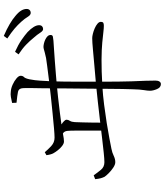

<svg xmlns="http://www.w3.org/2000/svg" viewBox="54 -882 891 1040"><g transform="rotate(-90 500.0 -362.5)"><path d="M815 -626Q799 -646 778 -666.5Q757 -687 725 -708L739 -727Q777 -710 803 -692Q829 -674 846 -659Q883 -623 883 -597Q883 -586 877 -580.5Q871 -575 862 -575Q852 -575 842 -591Q832 -607 815 -626ZM902 -693Q884 -713 864 -730Q844 -747 811 -769L825 -788Q862 -772 889 -756Q916 -740 932 -726Q953 -709 962 -694Q971 -679 971 -664Q971 -654 965 -648Q959 -642 950 -642Q938 -642 928.5 -658Q919 -674 902 -693ZM462 -743Q479 -747 494 -749.5Q509 -752 523 -750Q541 -749 561 -740Q581 -731 595 -719Q609 -707 609 -697Q609 -685 602 -678.5Q595 -672 590 -649Q584 -618 582.5 -590Q581 -562 579 -525Q578 -499 577.5 -457Q577 -415 577 -365Q577 -315 577 -264Q577 -213 577.5 -169.5Q578 -126 579 -97Q581 -60 582 -21Q583 18 583 34Q583 47 578 55Q573 63 564 63Q546 63 537 42Q528 21 528 4Q528 -9 531.5 -29.5Q535 -50 536 -91Q537 -107 537.5 -147.5Q538 -188 538.5 -241Q539 -294 539.5 -349Q540 -404 540.5 -450Q541 -496 541 -521Q541 -549 541.5 -580.5Q542 -612 542.5 -640Q543 -668 542 -684Q541 -707 522.5 -711Q504 -715 463 -719ZM253 -462Q242 -462 229 -472Q216 -482 205.5 -495.5Q195 -509 189 -520Q186 -525 183 -536Q180 -547 179 -557L195 -566Q210 -548 229 -530.5Q248 -513 274 -513Q290 -513 324.5 -516Q359 -519 404 -523.5Q449 -528 496.5 -533Q544 -538 587.5 -543.5Q631 -549 662.5 -553Q694 -557 705 -559Q724 -563 735 -566Q746 -569 753 -571Q760 -573 766 -573Q773 -573 784 -570.5Q795 -568 805.5 -563Q816 -558 823 -551Q830 -544 830 -534Q830 -524 820.5 -522Q811 -520 799 -519Q783 -518 754 -516Q725 -514 689.5 -511.5Q654 -509 620 -506Q586 -503 561 -501Q534 -499 492.5 -494Q451 -489 408 -484Q365 -479 333 -474Q317 -472 292 -467Q267 -462 253 -462ZM279 -493Q294 -492 304 -491Q314 -490 327 -485Q336 -482 346 -475.5Q356 -469 363.5 -461.5Q371 -454 371 -448Q371 -439 365 -430Q359 -421 358 -403Q357 -382 356.5 -359Q356 -336 355.5 -308.5Q355 -281 355 -245H312Q312 -258 312 -280.5Q312 -303 312 -327Q312 -351 312 -371Q312 -391 312 -399Q312 -429 310.5 -443Q309 -457 301.5 -464Q294 -471 276 -479ZM49 -293 70 -301Q84 -281 99.5 -262Q115 -243 141 -243Q157 -243 191 -246.5Q225 -250 271 -255.5Q317 -261 367.5 -267Q418 -273 467.5 -278.5Q517 -284 558 -288Q627 -294 672 -298Q717 -302 744 -304.5Q771 -307 786.5 -308Q802 -309 813 -309Q822 -309 836.5 -305.5Q851 -302 866 -295.5Q881 -289 891 -280.5Q901 -272 901 -263Q901 -251 895 -248.5Q889 -246 880 -246Q867 -246 846 -248.5Q825 -251 789.5 -254.5Q754 -258 696.5 -258.5Q639 -259 551 -254Q503 -251 452 -244.5Q401 -238 354 -230.5Q307 -223 270.5 -216Q234 -209 214 -205Q193 -201 175.5 -192.5Q158 -184 141 -184Q128 -184 111.5 -195Q95 -206 81.5 -219.5Q68 -233 62 -242Q57 -252 54 -263Q51 -274 49 -293Z"/></g></svg>

Font: Noto Serif SC
Style: Regular
Weight: 200
Designer: Ryoko NISHIZUKA 西塚涼子 (kana & ideographs); Frank Grießhammer (Latin, Greek & Cyrillic); Wenlong ZHANG 张文龙 (bopomofo); San
Foundry: Adobe
Version: Version 2.001;hotconv 1.1.0;makeotfexe 2.6.0